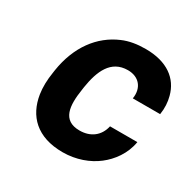

<svg xmlns="http://www.w3.org/2000/svg" viewBox="-128 -665 802 803"><g transform="rotate(30 273.5 -264.0)"><path d="M69 -257C63 -220 62 -184 67 -152C82 -57 145 10 270 10C335 10 393 -12 434 -44C473 -74 510 -122 520 -183H388C377 -133 339 -104 286 -104C202 -104 197 -174 210 -257L212 -271C225 -353 254 -424 336 -424C390 -424 421 -386 412 -332H544C549 -363 547 -392 540 -418C521 -491 460 -538 356 -538C315 -538 278 -532 246 -518C154 -479 90 -393 71 -271Z"/></g></svg>

Font: Asimov Pro
Style: BdObl
Weight: 700
Designer: Google
Version: Version 2.000980; 2014